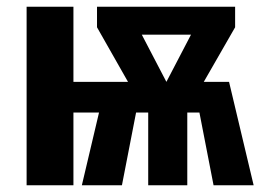

<svg xmlns="http://www.w3.org/2000/svg" viewBox="-20 -550 778 570"><path d="M733 0H614L572 -216H536V0H420V-216H384L342 0H223L274 -216H198V0H59V-530H198V-307H360L268 -469V-530H678V-469L585 -307H660ZM474 -307 547 -447H401Z"/></svg>

Font: Fira Sans Condensed SemiBold
Style: Regular
Weight: 600
Width: 3
Designer: bBox Type GmbH & Carrois Corporate GbR & Edenspiekermann AG
Foundry: bBox Type GmbH & Carrois Corporate GbR & Edenspiekermann AG
Version: Version 4.301